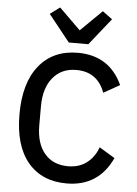

<svg xmlns="http://www.w3.org/2000/svg" viewBox="-62 -997 756 1057"><g transform="rotate(5 315.5 -469.0)"><path d="M291 -762 173 -910 227 -950 345 -834 463 -950 517 -910 399 -762ZM346 12Q209 12 132 -80Q55 -172 55 -345Q55 -519 132.5 -614.5Q210 -710 346 -710Q521 -710 593 -553L504 -503Q463 -615 346 -615Q264 -615 216.5 -557Q169 -499 169 -400V-293Q169 -194 216 -138.5Q263 -83 346 -83Q407 -83 449 -115Q491 -147 511 -202L597 -150Q522 12 346 12Z"/></g></svg>

Font: Anuphan Medium
Style: Regular
Weight: 500
Designer: Mike Abbink, Paul van der Laan, Pieter van Rosmalen, Mint Tantisuwanna
Foundry: Bold Monday; Cadson Demak
Version: Version 3.002;hotconv 1.0.109;makeotfexe 2.5.65596